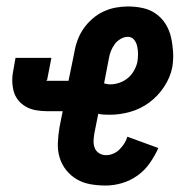

<svg xmlns="http://www.w3.org/2000/svg" viewBox="-20 -562 590 594"><path d="M307 12Q283 12 260 8Q237 4 218 -7Q199 -18 185 -35.5Q171 -53 164.5 -74.5Q158 -96 159 -120Q160 -144 164 -168L174 -218H125Q108 -218 91 -221Q74 -224 60 -232Q46 -240 36 -252.5Q26 -265 22 -281Q18 -297 18 -314Q18 -331 22 -349L28 -383H139L126 -316Q126 -315 125 -314.5Q124 -314 124 -313Q124 -312 125 -312H192L210 -400Q213 -419 220 -438Q227 -457 238.5 -473.5Q250 -490 266 -504Q282 -518 300.5 -526.5Q319 -535 338 -538.5Q357 -542 376 -542Q400 -542 422.5 -537Q445 -532 463 -519Q481 -506 492.5 -487.5Q504 -469 509 -447Q514 -425 515.5 -401.5Q517 -378 513 -354Q507 -323 488 -294Q469 -265 442 -245Q415 -225 383 -216Q351 -207 320 -207Q311 -207 301.5 -207.5Q292 -208 284 -210L272 -150Q270 -138 269.5 -126.5Q269 -115 273 -104.5Q277 -94 286.5 -88Q296 -82 308 -82Q319 -82 330 -86.5Q341 -91 349.5 -99.5Q358 -108 364.5 -118Q371 -128 374 -139L470 -104Q459 -80 443.5 -57.5Q428 -35 405.5 -19Q383 -3 357.5 4.5Q332 12 307 12ZM321 -301Q335 -301 349.5 -306Q364 -311 375.5 -320.5Q387 -330 394.5 -343.5Q402 -357 405 -370Q407 -383 407 -395Q407 -407 404.5 -418.5Q402 -430 395 -439Q388 -448 375 -448Q364 -448 353 -441.5Q342 -435 335 -425.5Q328 -416 323.5 -405Q319 -394 317 -382L302 -304Q307 -303 311.5 -302Q316 -301 321 -301Z"/></svg>

Font: Lode Term
Style: Bold Italic
Weight: 700
Italic angle: -11°
Monospace: yes
Designer: Belleve Invis
Foundry: Belleve Invis
Version: Version 29.2.0